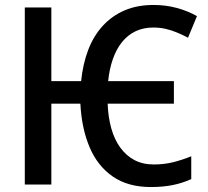

<svg xmlns="http://www.w3.org/2000/svg" viewBox="-20 -744 838 774"><path d="M588 10Q496 10 434.5 -32.5Q373 -75 341 -151Q309 -227 304 -326H187V0H80V-714H187V-417H307Q314 -486 335.5 -542.5Q357 -599 394 -639.5Q431 -680 482 -702Q533 -724 599 -724Q648 -724 692.5 -712Q737 -700 774 -679L738 -592Q717 -603 694.5 -612.5Q672 -622 648.5 -627.5Q625 -633 598 -633Q558 -633 526.5 -618Q495 -603 472 -574.5Q449 -546 435 -506Q421 -466 416 -417H681V-326H414Q416 -272 428.5 -227Q441 -182 464.5 -149.5Q488 -117 521.5 -99Q555 -81 600 -81Q641 -81 677.5 -90Q714 -99 751 -114V-22Q716 -6 676.5 2Q637 10 588 10Z"/></svg>

Font: Noto Sans Display SemiCondensed Medium
Style: Regular
Weight: 500
Width: 4
Designer: Monotype Design Team
Foundry: Monotype Imaging Inc.
Version: Version 2.003